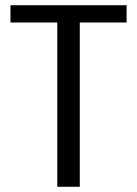

<svg xmlns="http://www.w3.org/2000/svg" viewBox="-20 -712 524 734"><path d="M464 -626V-692H20V-626H199V2H285V-626Z"/></svg>

Font: Repo
Style: Regular
Weight: 400
Designer: Stefan Peev
Foundry: Context Ltd
Version: Version 0.000